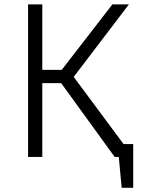

<svg xmlns="http://www.w3.org/2000/svg" viewBox="-20 -725 655 887"><path d="M262.6 -341H175.4V0H109.7V-704.6H175.4V-402.1H265.1L499 -704.6H575.4L320.5 -369.7L550.8 -59.5H595.4V142.6H542.1L528.7 0H509.7Z"/></svg>

Font: Fira Code Light
Style: Regular
Weight: 300
Monospace: yes
Designer: Carrois Corporate, Edenspiekermann AG, Nikita Prokopov
Foundry: Carrois Corporate, Edenspiekermann AG, Nikita Prokopov
Version: Version 6.000; ttfautohint (v1.8.2) -l 8 -r 50 -G 200 -x 14 